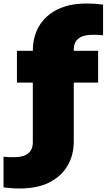

<svg xmlns="http://www.w3.org/2000/svg" viewBox="-71 -838 604 1088"><path d="M44 230Q15 230 -5.5 228.5Q-26 227 -51 224V50Q-36 51.5 -23 52.2Q-10 53 4 53Q62.5 53 88.8 31.2Q115 9.5 115 -31V-550Q115 -631 151.2 -691.2Q187.5 -751.5 255.5 -784.8Q323.5 -818 418 -818Q447.5 -818 468 -816.5Q488.5 -815 513 -812V-638Q498 -639.5 485.2 -640.2Q472.5 -641 458 -641Q399.5 -641 373.2 -619.2Q347 -597.5 347 -557V-38Q347 43 310.5 103.2Q274 163.5 206.2 196.8Q138.5 230 44 230ZM25 -370V-550H485V-370Z"/></svg>

Font: Encode Sans SC Expanded Black
Style: Regular
Weight: 900
Width: 7
Designer: Multiple Designers
Foundry: Impallari Type
Version: Version 3.002